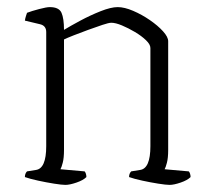

<svg xmlns="http://www.w3.org/2000/svg" viewBox="-20 -520 593 540"><path d="M164 0Q154 0 132 -3.5Q110 -7 87 -12Q64 -17 50 -22Q50 -32 56 -38L81 -42Q110 -46 110 -109V-430Q110 -448 92 -452L50 -462Q51 -469 53 -475Q55 -481 56 -484Q69 -489 90 -494.5Q111 -500 120 -500Q146 -500 153 -484Q160 -468 160 -436Q178 -447 206 -462Q234 -477 263 -488.5Q292 -500 311 -500Q330 -500 354.5 -489.5Q379 -479 401.5 -463.5Q424 -448 438.5 -432Q453 -416 453 -404V-98Q453 -76 449.5 -62.5Q446 -49 443 -44L511 -38Q513 -36 514.5 -31.5Q516 -27 516 -22Q507 -13 488 -6.5Q469 0 457 0Q447 0 425 -3.5Q403 -7 380 -12Q357 -17 343 -22Q343 -32 349 -38L374 -42Q403 -46 403 -109V-385Q403 -395 390.5 -407Q378 -419 359.5 -430Q341 -441 323 -448.5Q305 -456 293 -456Q286 -456 268 -450Q250 -444 228 -436Q206 -428 187 -420.5Q168 -413 160 -409V-98Q160 -76 156.5 -62.5Q153 -49 150 -44L218 -38Q220 -36 221.5 -31.5Q223 -27 223 -22Q214 -13 195 -6.5Q176 0 164 0Z"/></svg>

Font: Texturina 72pt Thin
Style: Regular
Weight: 100
Designer: Guillermo Torres Carreño
Foundry: Omnibus-Type
Version: Version 1.002; ttfautohint (v1.8.3)